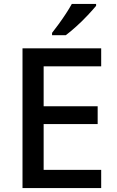

<svg xmlns="http://www.w3.org/2000/svg" viewBox="-20 -961 597 981"><path d="M497 0H95V-714H497V-622H203V-418H479V-327H203V-93H497ZM471 -931Q456 -913 429 -884Q402 -855 371 -827Q340 -799 316 -781H246V-793Q261 -812 280 -838Q299 -864 317 -891.5Q335 -919 347 -941H471Z"/></svg>

Font: Noto Sans Arabic Med
Style: Regular
Weight: 500
Designer: Monotype Design Team, Nadine Chahine, Nizar Qandah and Khaled Hosny
Foundry: Monotype Imaging Inc.
Version: Version 2.012; ttfautohint (v1.8.4.7-5d5b)